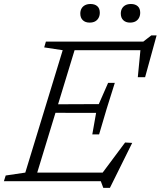

<svg xmlns="http://www.w3.org/2000/svg" viewBox="-44 -906 804 960"><path d="M269.5 -655 177 -669 185.5 -698H342L129 0H-24.5L-15.5 -28.5L82.5 -43ZM660.5 -679.5 678 -655H286L300 -698H672.5L712.5 -729H739L681.5 -520H645ZM472.5 33.5 460 0H86.5L100.5 -43H499.5L455.5 -24.5L581.5 -193.5L617 -191.5L505.5 33.5ZM451.5 -234H417.5L436.5 -341.5L207 -342L220.5 -384.5L450 -385.5L496.5 -491.5H530L489.5 -362.5ZM404 -793Q382.5 -793 370 -805Q357.5 -817 357.5 -838Q357.5 -852.5 363.5 -863.2Q369.5 -874 381 -880Q392.5 -886 408.5 -886Q430 -886 442.5 -875Q455 -864 455 -842.5Q455 -828 449 -816.8Q443 -805.5 431.8 -799.2Q420.5 -793 404 -793ZM606 -793Q585 -793 572.5 -805Q560 -817 560 -838Q560 -852.5 566 -863.2Q572 -874 583.2 -880Q594.5 -886 611 -886Q632 -886 644.5 -875Q657 -864 657 -842.5Q657 -828 651 -816.8Q645 -805.5 633.8 -799.2Q622.5 -793 606 -793Z"/></svg>

Font: Newsreader 9pt Light
Style: Italic
Weight: 300
Italic angle: -17°
Designer: Hugues Gentile
Foundry: Production Type
Version: Version 1.003